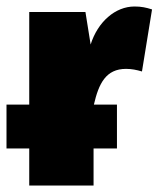

<svg xmlns="http://www.w3.org/2000/svg" viewBox="-20 -571 488 591"><path d="M394 -551C335 -551 281 -504 259 -434L243 -534H70V-249H0V-114H70V0H268V-114H340V-249H269C284 -314 306 -359 368 -359C385 -359 400 -356 417 -351L448 -542C429 -548 415 -551 394 -551Z"/></svg>

Font: Fira Sans Heavy
Style: Regular
Weight: 900
Designer: bBox Type GmbH & Carrois Corporate GbR & Edenspiekermann AG
Foundry: bBox Type GmbH & Carrois Corporate GbR & Edenspiekermann AG
Version: Version 4.300;PS 004.300;hotconv 1.0.88;makeotf.lib2.5.64775